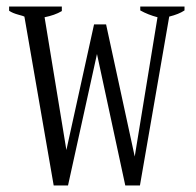

<svg xmlns="http://www.w3.org/2000/svg" viewBox="-20 -570 603 590"><path d="M55 -519C55 -519 145 0 145 0C145 0 189 0 189 0C189 0 278 -404 278 -404C278 -404 365 0 365 0C365 0 410 0 410 0C410 0 500 -519 500 -519C520 -524 535 -530 547 -538C547 -538 547 -550 547 -550C547 -550 411 -550 411 -550C411 -550 411 -538 411 -538C427 -529 445 -522 464 -517C464 -517 394 -89 394 -89C394 -89 306 -495 306 -495C306 -495 269 -495 269 -495C269 -495 184 -109 184 -109C184 -109 117 -517 117 -517C137 -521 155 -527 170 -536C170 -536 170 -550 170 -550C170 -550 8 -550 8 -550C8 -550 8 -537 8 -537C15 -532 25 -528 36 -525C47 -522 54 -520 55 -519Z"/></svg>

Font: BUSH 25 TRIRONG
Style: Regular
Weight: 400
Designer: Katatrad Team
Foundry: CadsonDemak